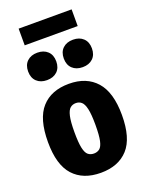

<svg xmlns="http://www.w3.org/2000/svg" viewBox="-178 -1055 875 1151"><g transform="rotate(-20 260.0 -479.5)"><path d="M260.5 10.5Q148 10.5 86 -57.5Q24 -125.5 24 -271Q24 -419.5 85.8 -488.2Q147.5 -557 260.5 -557Q372.5 -557 434.5 -487Q496.5 -417 496.5 -272.5Q496.5 -125.5 434.8 -57.5Q373 10.5 260.5 10.5ZM260.5 -112.5Q282 -112.5 297 -124.5Q312 -136.5 319.5 -170.5Q327 -204.5 327 -270.5Q327 -338.5 319 -373.5Q311 -408.5 296.2 -421.2Q281.5 -434 260.5 -434Q239.5 -434 224.5 -421.5Q209.5 -409 201.5 -374.2Q193.5 -339.5 193.5 -273Q193.5 -206 201 -171.5Q208.5 -137 223.5 -124.8Q238.5 -112.5 260.5 -112.5ZM374.5 -622Q333.5 -622 309 -645.2Q284.5 -668.5 284.5 -709.5Q284.5 -750.5 309 -773.8Q333.5 -797 374.5 -797Q415 -797 439.5 -773.8Q464 -750.5 464 -709.5Q464 -668.5 439.5 -645.2Q415 -622 374.5 -622ZM146.5 -622Q106 -622 81.5 -645.2Q57 -668.5 57 -709.5Q57 -750.5 81.5 -773.8Q106 -797 146.5 -797Q187.5 -797 212 -773.8Q236.5 -750.5 236.5 -709.5Q236.5 -668.5 212 -645.2Q187.5 -622 146.5 -622ZM91.5 -864V-970.5H429.5V-864Z"/></g></svg>

Font: Encode Sans Condensed ExtraBold
Style: Regular
Weight: 800
Width: 3
Designer: Multiple Designers
Foundry: Impallari Type
Version: Version 3.000; ttfautohint (v1.8.3) -l 8 -r 50 -G 200 -x 14 